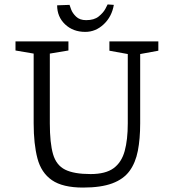

<svg xmlns="http://www.w3.org/2000/svg" viewBox="-20 -835 784 867"><path d="M355 12Q263 12 214.5 -21.5Q166 -55 149 -120Q132 -185 132 -278V-593L50 -607V-648H289V-607L205 -593V-278Q205 -189 219.5 -139Q234 -89 274 -69Q314 -49 389 -49Q457 -49 493 -75.5Q529 -102 543 -153Q557 -204 557 -278V-591L474 -606V-648H695V-606L613 -591V-278Q613 -208 602.5 -154Q592 -100 565 -63Q538 -26 487 -7Q436 12 355 12ZM365 -691Q310 -691 274 -725Q238 -759 238 -811L294 -813Q295 -810 301 -793Q307 -776 323.5 -760Q340 -744 369 -744Q405 -744 425.5 -760.5Q446 -777 455.5 -794.5Q465 -812 466 -815L494 -813Q485 -760 448.5 -725.5Q412 -691 365 -691Z"/></svg>

Font: Faustina Light
Style: Regular
Weight: 300
Designer: Alfonso Garcia
Foundry: http://www.omnibus-type.com
Version: Version 1.200